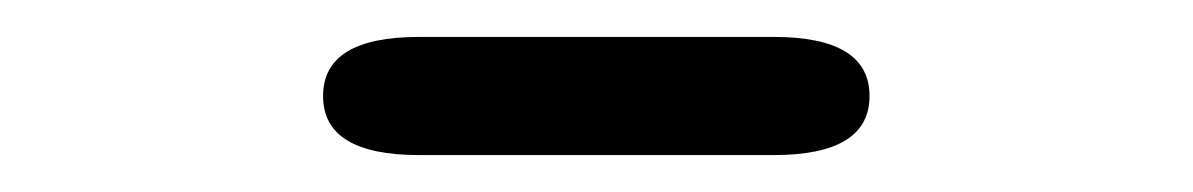

<svg xmlns="http://www.w3.org/2000/svg" viewBox="-20 -755 646 104"><path d="M207 -671Q155 -671 155 -703Q155 -735 207 -735H399Q451 -735 451 -703Q451 -671 399 -671Z"/></svg>

Font: Resource Han Rounded CN
Style: Regular
Weight: 400
Designer: Cyano Hao (round all glyphs); Ryoko NISHIZUKA  (kana, bopomofo & ideographs); Paul D. Hunt (Latin, Greek & Cyrillic); Sa
Foundry: Cyano Hao
Version: 0.990